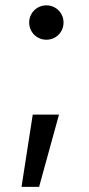

<svg xmlns="http://www.w3.org/2000/svg" viewBox="-20 -541 342 736"><path d="M105.5 -101.6H206.1L129.9 175.3H62.5ZM91.8 -454.6Q91.8 -472.7 100.6 -487.8Q109.4 -502.9 124.5 -511.7Q139.6 -520.5 157.7 -520.5Q175.8 -520.5 190.9 -511.7Q206.1 -502.9 214.8 -487.8Q223.6 -472.7 223.6 -454.6Q223.6 -436.5 214.8 -421.4Q206.1 -406.2 190.9 -397.5Q175.8 -388.7 157.7 -388.7Q139.6 -388.7 124.5 -397.5Q109.4 -406.2 100.6 -421.4Q91.8 -436.5 91.8 -454.6Z"/></svg>

Font: Inter RS Variable
Style: Regular
Weight: 400
Designer: Rasmus Andersson (customised by Maria Ramos and Noel Pretorius)
Foundry: rsms
Version: Version 3.001;Glyphs 3.2.3 (3260)